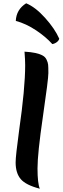

<svg xmlns="http://www.w3.org/2000/svg" viewBox="-20 -1116 384 1167"><path d="M222 31Q137 9 106 -27.5Q75 -64 75 -129Q75 -167 96 -322Q133 -579 133 -720Q133 -750 129 -802Q205 -798 240 -778Q255 -770 263 -753.5Q271 -737 272.5 -723Q274 -709 274 -672Q274 -635 241 -409Q208 -183 208 -92.5Q208 -2 222 31ZM340 -881Q338 -870 326 -860.5Q314 -851 298 -848Q260 -891 199.5 -931.5Q139 -972 76 -989Q79 -1058 139 -1096Q195 -1073 254 -1007.5Q313 -942 340 -881Z"/></svg>

Font: MeriendaOneRegular
Style: Regular
Weight: 400
Designer: Eduardo Rodriguez Tunni
Foundry: Eduardo Rodriguez Tunni
Version: Version 1.001